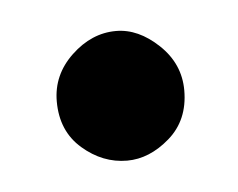

<svg xmlns="http://www.w3.org/2000/svg" viewBox="-27 -151 223 180"><g transform="rotate(-5 85.0 -61.0)"><path d="M26 -61Q26 -86 45 -104Q64 -122 87 -122Q108 -122 127 -104Q146 -86 146 -61Q146 -33 127 -16.5Q108 0 87 0Q64 0 45 -16.5Q26 -33 26 -61Z"/></g></svg>

Font: Synthetic SemiBold
Style: Regular
Weight: 600
Designer: Santiago Orozco
Foundry: Typemade
Version: Version 2.000; ttfautohint (v1.8.4.7-5d5b)